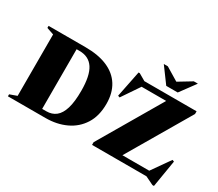

<svg xmlns="http://www.w3.org/2000/svg" viewBox="-162 -1271 1885 1664"><g transform="rotate(30 780.0 -439.0)"><path d="M552 -358.5Q552 -510 505.8 -580.5Q459.5 -651 366 -651H230L209.5 -705H394.5Q524.5 -705 614.2 -666.2Q704 -627.5 750.8 -552.5Q797.5 -477.5 797.5 -370Q797.5 -248.5 745.2 -166.2Q693 -84 603.2 -42Q513.5 0 400.5 0H209.5L230 -54H378Q434.5 -54 473 -84.8Q511.5 -115.5 531.8 -182.2Q552 -249 552 -358.5ZM25 0V-20L96 -45.5V-660L25 -684.5V-705H336.5V0ZM1506 -705V-678L1114.5 -11L981.5 -54H1408L1536 -236L1554 -229.5L1509.5 40H1494L1411.5 0H867V-27L1259 -695.5L1455.5 -651H987L868 -475.5L849.5 -482L902.5 -745H914.5L983.5 -705ZM1252.5 -823H1198.5L1355.5 -918H1396L1283 -764.5H1168L1055 -918H1095.5Z"/></g></svg>

Font: Newsreader 60pt ExtraBold
Style: Regular
Weight: 800
Designer: Hugues Gentile
Foundry: Production Type
Version: Version 1.003